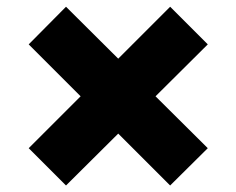

<svg xmlns="http://www.w3.org/2000/svg" viewBox="-20 -576 711 578"><path d="M66.4 -129.9 222.7 -286.1 66.4 -442.4 178.7 -555.7 335.9 -399.4 492.2 -555.7 605.5 -442.4 448.2 -286.1 605.5 -129.9 492.2 -17.6 335.9 -173.8 178.7 -17.6Z"/></svg>

Font: Pretendard JP Black
Style: Regular
Weight: 900
Designer: Base glyphs from Inter by Rasmus Andersson; Hangeul glyphs from Noto Sans CJK(Source Han Sans) by Jang Soo-young and Kan
Foundry: Kil Hyung-jin
Version: Version 1.309